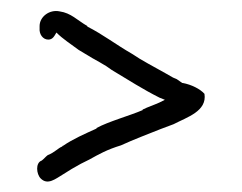

<svg xmlns="http://www.w3.org/2000/svg" viewBox="-20 -458 447 354"><path d="M53 -406C52 -395 59 -385 69 -385C77 -385 80 -391 84 -398C96 -386 109 -378 125 -366L150 -351C159 -346 168 -341 176 -336L186 -329C216 -311 244 -293 274 -278L284 -274L274 -269C263 -264 253 -261 243 -256V-255C220 -245 180 -234 158 -222V-221C136 -211 115 -202 96 -189H95V-188C87 -185 81 -177 68 -172C64 -169 61 -165 57 -162C45 -158 47 -137 55 -129C68 -116 82 -128 97 -137C106 -143 118 -150 129 -156L145 -164C163 -174 177 -182 203 -190C227 -201 251 -210 276 -220L300 -229C325 -242 362 -253 357 -285C349 -294 333 -302 317 -305H316L306 -312L299 -315L285 -323C264 -335 242 -346 223 -359C195 -375 169 -395 141 -409V-410C122 -421 111 -434 90 -437C71 -441 53 -427 53 -410ZM223 -359H224Z"/></svg>

Font: Scribbler
Style: Lt
Weight: 300
Designer: Mew Too
Foundry: Cannot Into Space Fonts
Version: Version 1.001